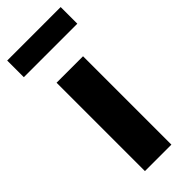

<svg xmlns="http://www.w3.org/2000/svg" viewBox="-241 -726 759 759"><g transform="rotate(-45 138.5 -347.0)"><path d="M213 -494V0H65V-494ZM288 -694V-601H-11V-694Z"/></g></svg>

Font: Exo 2
Style: Bold
Weight: 700
Designer: Natanael Gama
Foundry: Natanael Gama
Version: Version 2.010